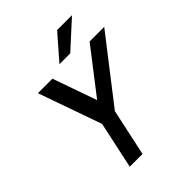

<svg xmlns="http://www.w3.org/2000/svg" viewBox="-235 -969 1095 1095"><g transform="rotate(-45 312.0 -422.0)"><path d="M300 -400 506 -667H624L327 -284L266 0H163L224 -284L89 -667H206ZM541 -844 380 -697H293L421 -844Z"/></g></svg>

Font: Epunda Sans Medium
Style: Italic
Weight: 500
Italic angle: -12.0243°
Designer: Simon Atzbach
Foundry: typofactur
Version: Version 2.204; ttfautohint (v1.8.4.7-5d5b)